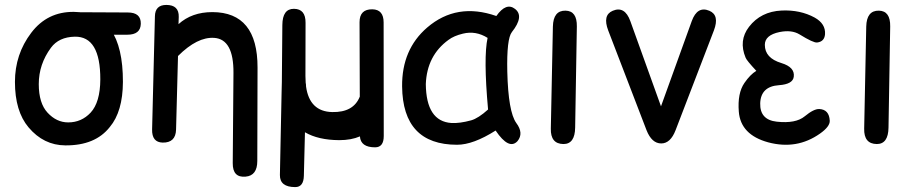

<svg xmlns="http://www.w3.org/2000/svg" viewBox="-20 -554 3681 771"><path d="M291.5 -504.9 493.2 -503.9Q546.4 -503.9 545.4 -458.5Q544.4 -414.6 491.2 -414.6L289.1 -414.1Q215.3 -414.1 216.8 -458Q217.8 -505.4 291.5 -504.9ZM280.3 -406.7Q216.3 -405.3 184.6 -362.3Q135.7 -295.9 135.7 -216.3Q135.7 -139.6 170.9 -101.6Q207 -62.5 253.9 -62.5Q307.1 -62.5 343.8 -101.6Q382.3 -143.1 382.8 -234.9Q383.3 -408.7 280.3 -406.7ZM276.4 -506.3Q474.1 -504.9 473.6 -225.1Q473.1 -106 420.9 -43.9Q362.3 30.8 242.2 29.8Q155.3 29.3 94.7 -42.5Q40 -107.4 40 -225.1Q40 -336.4 105.5 -422.4Q169.9 -507.3 276.4 -506.3Z M647.9 -534.2Q699.2 -534.2 697.8 -485.8Q697.3 -471.7 696.8 -457Q750 -505.4 833 -505.4Q1014.6 -504.9 1014.2 -282.7L1013.2 92.3Q1013.2 151.4 966.3 155.3Q914.1 160.2 914.6 101.1L917.5 -261.2Q918.5 -396.5 840.3 -401.9Q772.5 -406.7 694.8 -329.1L687 -33.7Q685.5 19.5 633.3 18.6Q589.4 17.6 590.8 -34.7L602.1 -488.8Q603 -534.2 647.9 -534.2Z M1486.3 37.6Q1428.2 37.6 1425.3 -6.3Q1390.6 8.8 1342.3 8.8Q1257.8 8.3 1204.6 -22.9L1200.2 151.9Q1199.2 197.3 1165.5 197.3Q1103.5 197.3 1104 148.9L1110.8 -184.6Q1110.8 -184.6 1111.8 -223.1L1113.8 -453.6Q1114.3 -519 1160.6 -518.6Q1207.5 -518.1 1207 -462.4L1206.5 -249Q1206.5 -234.9 1207.5 -222.2Q1209 -215.3 1209 -206.5Q1223.1 -106 1314 -104Q1399.4 -102.1 1424.8 -166L1423.8 -464.8Q1423.8 -517.6 1475.6 -516.6Q1520.5 -515.6 1520.5 -463.9L1521 -7.8Q1521 37.6 1486.3 37.6Z M1815.4 27.3Q1597.2 27.3 1594.7 -207Q1593.3 -355.5 1695.3 -443.4Q1814 -545.4 1973.1 -489.7Q2012.7 -545.9 2048.3 -518.1Q2085.9 -488.8 2035.6 -425.3Q2014.2 -398.4 2017.1 -266.1Q2021 -105 2053.2 -60.1Q2084 -19 2058.1 12.7Q2023.9 49.8 1970.2 -29.8Q1880.4 27.3 1815.4 27.3ZM1872.1 -70.8Q1900.9 -79.1 1939.9 -114.3Q1920.9 -324.2 1938 -401.9Q1890.6 -431.6 1838.9 -418.9Q1802.7 -410.2 1781.2 -394Q1694.3 -331.1 1689.9 -216.3Q1691.4 -66.9 1792.5 -60.1Q1825.7 -58.1 1872.1 -70.8Z M2251 -511.2Q2297.4 -510.3 2296.4 -447.8L2289.6 -41.5Q2288.6 24.4 2242.7 24.4Q2190.4 23.9 2191.9 -37.6L2200.2 -447.3Q2201.7 -512.2 2251 -511.2Z M2440.4 -510.7Q2488.8 -531.2 2511.2 -469.2L2634.3 -127L2757.8 -469.2Q2780.3 -531.2 2828.6 -510.7Q2870.1 -493.2 2846.7 -431.6L2692.9 -31.2Q2672.4 22 2635.3 22Q2597.2 22 2576.2 -31.2L2422.4 -431.6Q2398.9 -493.2 2440.4 -510.7Z M3117.7 -300.8Q3172.4 -284.2 3167.5 -246.1Q3164.1 -215.8 3107.9 -211.9Q3035.2 -207 3032.7 -139.6Q3030.8 -72.8 3099.1 -65.4Q3175.3 -57.1 3211.4 -86.9Q3248 -117.2 3270 -116.2Q3309.6 -114.3 3312 -69.3Q3313 -45.9 3272.9 -17.6Q3179.7 48.3 3064.9 17.6Q2954.1 -12.7 2946.8 -105.5Q2940.9 -179.7 2969.2 -220.7Q2992.7 -254.9 3017.1 -269.5Q2978 -311.5 2974.1 -322.3Q2945.3 -391.1 2987.8 -446.3Q3035.2 -507.8 3118.7 -511.7Q3193.4 -515.1 3251.5 -483.4Q3295.9 -458.5 3293 -416.5Q3290.5 -386.7 3261.2 -383.3Q3246.6 -381.3 3190.4 -416Q3158.7 -435.1 3110.4 -425.3Q3051.3 -413.1 3051.3 -374Q3051.3 -320.8 3117.7 -300.8Z M3509.3 -511.2Q3555.7 -510.3 3554.7 -447.8L3547.9 -41.5Q3546.9 24.4 3501 24.4Q3448.7 23.9 3450.2 -37.6L3458.5 -447.3Q3460 -512.2 3509.3 -511.2Z"/></svg>

Font: Comic Relief
Style: Regular
Weight: 400
Designer: Jeff Davis
Foundry: Loudifier
Version: Version 1.0